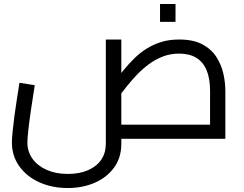

<svg xmlns="http://www.w3.org/2000/svg" viewBox="-20 -699 1231 967"><path d="M321 248Q242 248 178 219Q114 190 77 138Q40 86 40 19Q40 -2 43.5 -36.5Q47 -71 52.5 -113.5Q58 -156 65 -199.5Q72 -243 78 -282L155 -270Q144 -201 135.5 -142.5Q127 -84 122.5 -42.5Q118 -1 118 19Q118 65 143.5 100.5Q169 136 215 156.5Q261 177 321 177Q381 177 424 158Q467 139 490 105Q513 71 513 25V-500H591V25Q591 95 554.5 145Q518 195 457 221.5Q396 248 321 248ZM591 0V-71H1110L1038 -6V-241Q1038 -304 1020.5 -345.5Q1003 -387 968.5 -408Q934 -429 882 -429Q838 -429 800.5 -414.5Q763 -400 731 -376.5Q699 -353 671.5 -324.5Q644 -296 621 -267Q598 -238 579 -214L553 -285Q578 -316 603.5 -347Q629 -378 657 -405.5Q685 -433 718.5 -454Q752 -475 792 -487.5Q832 -500 882 -500Q953 -500 998.5 -476Q1044 -452 1069.5 -412.5Q1095 -373 1105 -328Q1115 -283 1115 -241V0ZM786 -589V-679H864V-589Z"/></svg>

Font: Cairo Play
Style: Regular
Weight: 400
Designer: Mohamed Gaber, Accademia di Belle Arti di Urbino
Foundry: Kief Type Foundry, Accademia di Belle Arti di Urbino
Version: Version 3.119